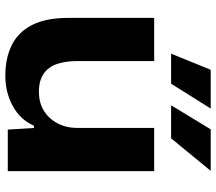

<svg xmlns="http://www.w3.org/2000/svg" viewBox="-64 -718 792 703"><g transform="rotate(90 331.5 -367.0)"><path d="M258 9Q193 9 145 -15Q97 -39 71.5 -90Q46 -141 46 -221V-536H204V-256Q204 -211 215 -179.5Q226 -148 251 -131Q276 -114 316 -114Q357 -114 386.5 -132.5Q416 -151 432.5 -183Q449 -215 449 -255V-536H607V0H455L449 -96H441Q419 -46 369 -18.5Q319 9 258 9ZM177 -598 236 -743H378L287 -598ZM366 -598 454 -743H606L487 -598Z"/></g></svg>

Font: Mona Sans SemiExpanded
Style: Bold
Weight: 700
Width: 6
Designer: Deni Anggara
Foundry: GitHub
Version: Version 2.000